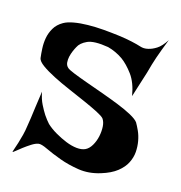

<svg xmlns="http://www.w3.org/2000/svg" viewBox="-84 -634 633 670"><g transform="rotate(15 233.0 -299.0)"><path d="M445.3 -557.6Q436.5 -536.1 430.2 -518.6Q423.8 -501 418.9 -487.3Q414.1 -471.7 410.2 -460Q406.2 -446.3 401.4 -428.7Q396.5 -413.1 389.2 -390.1Q381.8 -367.2 372.1 -335.9Q364.3 -382.8 343.8 -410.6Q323.2 -438.5 301.8 -454.1Q276.4 -471.7 247.1 -479.5Q194.3 -488.3 170.9 -477.5Q147.5 -466.8 139.6 -450.2Q135.7 -443.4 131.3 -433.1Q127 -422.9 124.5 -412.1Q122.1 -401.4 123 -390.6Q124 -379.9 131.8 -373Q136.7 -368.2 157.2 -359.9Q177.7 -351.6 206.5 -341.3Q235.4 -331.1 268.1 -319.3Q300.8 -307.6 330.1 -295.9Q359.4 -284.2 380.9 -272.5Q402.3 -260.7 409.2 -251Q415 -241.2 422.4 -225.1Q429.7 -209 433.1 -189.9Q436.5 -170.9 435.1 -150.9Q433.6 -130.9 423.8 -111.3Q414.1 -91.8 393.1 -75.2Q372.1 -58.6 336.9 -47.9Q295.9 -35.2 257.8 -41Q219.7 -46.9 188 -58.6Q156.2 -70.3 132.8 -81.5Q109.4 -92.8 99.6 -90.8Q88.9 -88.9 75.2 -80.1Q61.5 -71.3 49.3 -62Q37.1 -52.7 28.3 -45.4Q19.5 -38.1 19.5 -40Q19.5 -42 22.9 -51.8Q26.4 -61.5 30.8 -75.7Q35.2 -89.8 39.6 -106.9Q43.9 -124 45.9 -139.6Q47.9 -152.3 50.8 -170.9Q52.7 -187.5 56.2 -211.4Q59.6 -235.4 64.5 -269.5Q69.3 -244.1 78.6 -225.6Q87.9 -207 96.7 -193.4Q107.4 -177.7 117.2 -167Q131.8 -153.3 151.9 -141.6Q171.9 -129.9 192.4 -121.6Q212.9 -113.3 231.4 -111.3Q250 -109.4 262.7 -115.2Q275.4 -121.1 284.7 -136.7Q293.9 -152.3 297.9 -170.9Q301.8 -189.5 300.8 -206.5Q299.8 -223.6 292 -234.4Q286.1 -241.2 265.1 -252Q244.1 -262.7 215.3 -275.4Q186.5 -288.1 154.8 -301.8Q123 -315.4 95.2 -329.6Q67.4 -343.8 49.3 -356.9Q31.2 -370.1 29.3 -380.9Q27.3 -396.5 26.4 -415.5Q25.4 -434.6 28.8 -453.6Q32.2 -472.7 42.5 -490.2Q52.7 -507.8 73.2 -519.5Q86.9 -527.3 109.4 -531.2Q131.8 -535.2 159.2 -535.6Q186.5 -536.1 215.8 -533.7Q245.1 -531.2 272 -527.8Q298.8 -524.4 320.8 -519.5Q342.8 -514.6 354.5 -510.7Q368.2 -505.9 383.8 -509.8Q397.5 -512.7 413.1 -522.5Q428.7 -532.2 445.3 -557.6Z"/></g></svg>

Font: Irish Grover
Style: Regular
Weight: 400
Designer: Squid
Foundry: Font Diner, Inc DBA Sideshow
Version: Version 1.000